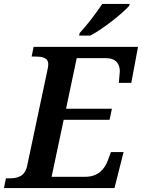

<svg xmlns="http://www.w3.org/2000/svg" viewBox="-42 -951 718 971"><path d="M358 -771H415C483 -807 578 -884 611 -921L614 -931H475C445 -885 397 -823 361 -784ZM-22 0H537L583 -182H519L503 -139C487 -95 453 -57 390 -57H219L280 -345H512L524 -401H292L346 -657H493C545 -657 564 -627 564 -590C564 -585 560 -541 559 -532H622L656 -714H128L118 -665H131C172 -665 202 -660 202 -626C202 -620 201 -610 199 -602L95 -111C83 -56 43 -49 1 -49H-12Z"/></svg>

Font: Noto Serif SemiBold
Style: Italic
Weight: 600
Italic angle: -12°
Designer: Monotype Design Team
Foundry: Monotype Imaging Inc.
Version: Version 2.014